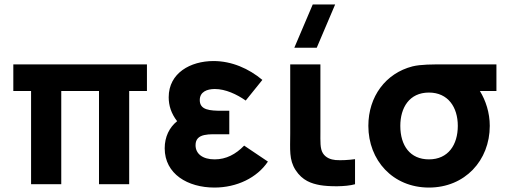

<svg xmlns="http://www.w3.org/2000/svg" viewBox="-20 -830 2286 865"><path d="M256 0V-420H426V0H562V-420H642V-540H40V-420H120V0Z M946 15C1047 15 1138 -29 1187 -102L1080 -174C1042 -135 999 -112 947 -112C893 -112 861 -137 861 -176C861 -232 925 -225 981 -225H1013V-331H981C925 -331 880 -334 880 -379C880 -416 912 -429 948 -429C996 -429 1047 -405 1087 -377L1162 -470C1101 -521 1024 -555 942 -555C838 -555 740 -501 740 -392C740 -354.5 751 -319 778 -284C743 -256 722 -213.5 722 -162C722 -46 826 15 946 15Z M1306 -615H1407L1490 -810H1389ZM1421.5 4C1461.5 11 1537.5 12 1579.5 0V-113C1550.5 -109 1517.5 -107 1491.5 -109C1470.5 -111 1447.5 -119 1434.5 -140C1421.5 -161 1423.5 -193 1423.5 -237V-540H1287.5V-229C1287.5 -156 1281.5 -111 1311.5 -64C1342.5 -16 1383.5 -3 1421.5 4Z M1912.5 15C2074.5 15 2186.5 -107 2186.5 -263C2186.5 -322 2168.5 -377 2142 -420H2216.5V-540H1992.5C1924.5 -540 1875.5 -540 1838.5 -531C1717.5 -500 1639.5 -395 1639.5 -263C1639.5 -108 1749.5 15 1912.5 15ZM1912.5 -112C1827.5 -112 1783.5 -174 1783.5 -263C1783.5 -344 1823.5 -413 1912.5 -413C1998.5 -413 2042.5 -347 2042.5 -263C2042.5 -178 1999.5 -112 1912.5 -112Z"/></svg>

Font: Manrope ExtraBold
Style: Regular
Weight: 800
Designer: Mikhail Sharanda
Foundry: Mikhail Sharanda
Version: Version 4.505